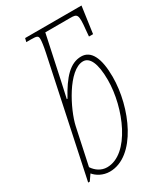

<svg xmlns="http://www.w3.org/2000/svg" viewBox="-191 -842 809 935"><g transform="rotate(-30 213.5 -375.0)"><path d="M143 10C290 10 385 -213 385 -383C385 -488 357 -546 301 -546C239 -546 192 -495 141 -401H137C142 -423 149 -454 156 -487L209 -735H349C389 -735 395 -731 386 -646L383 -611H406L427 -760H110L105 -740H131C168 -740 172 -736 172 -717C172 -706 169 -681 162 -648L24 3H33L56 -30C73 -9 105 10 143 10ZM142 -15C109 -15 82 -34 65 -60L109 -266C127 -348 214 -521 297 -521C334 -521 357 -476 357 -382C357 -227 269 -15 142 -15Z"/></g></svg>

Font: Noto Serif Condensed Thin
Style: Italic
Weight: 100
Width: 3
Italic angle: -12°
Designer: Monotype Design Team
Foundry: Monotype Imaging Inc.
Version: Version 2.013